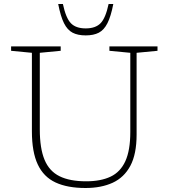

<svg xmlns="http://www.w3.org/2000/svg" viewBox="-20 -930 843 960"><path d="M631.5 -270V-666L527 -676V-698H767.5V-676L663 -666V-257Q663 -159.5 631.8 -101Q600.5 -42.5 543.2 -16.2Q486 10 407.5 10Q317 10 257.5 -17.8Q198 -45.5 168.8 -107.8Q139.5 -170 139.5 -273.5V-666L35.5 -676V-698H283.5V-676L179 -666V-283Q179 -188 202.8 -131Q226.5 -74 277.8 -48.8Q329 -23.5 411 -23.5Q484 -23.5 533 -46.8Q582 -70 606.8 -124.2Q631.5 -178.5 631.5 -270ZM408.5 -788Q457.5 -788 482.8 -813.8Q508 -839.5 523 -910H546.5Q534.5 -848 517.2 -814Q500 -780 474 -766.5Q448 -753 408.5 -753Q369 -753 343 -766.5Q317 -780 300 -814Q283 -848 271 -910H294.5Q309.5 -839.5 334.5 -813.8Q359.5 -788 408.5 -788Z"/></svg>

Font: Newsreader 9pt ExtraLight
Style: Regular
Weight: 250
Designer: Hugues Gentile
Foundry: Production Type
Version: Version 1.003